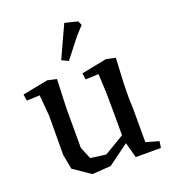

<svg xmlns="http://www.w3.org/2000/svg" viewBox="-141 -859 871 982"><g transform="rotate(-20 295.0 -368.0)"><path d="M183 -345V-127L210 -61L294 -50L403 -115V-221L402 -346L397 -450L326 -447L321 -482L459 -509L509 -498L502 -362L501 -282L503 -221V-41L573 -21L568 14H431L408 -70L295 13L193 20L101 -43L86 -123L87 -337L77 -451L6 -448L1 -483L139 -510L189 -499ZM322 -756 392 -739 402 -716 360 -670 278 -565 242 -582Z"/></g></svg>

Font: Alike Angular
Style: Regular
Weight: 400
Designer: Sveta Sebyakina
Foundry: Cyreal (www.cyreal.org)
Version: Version 1.300; ttfautohint (v1.8.4.7-5d5b)